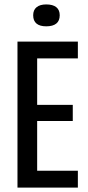

<svg xmlns="http://www.w3.org/2000/svg" viewBox="-20 -848 398 868"><path d="M59 0V-660H148V0ZM101 0V-76H332V0ZM101 -301V-374H309V-301ZM101 -584V-660H332V-584ZM189 -729Q160 -729 145 -741.5Q130 -754 130 -779Q130 -803 145.5 -815.5Q161 -828 189 -828Q219 -828 234.5 -815.5Q250 -803 250 -779Q250 -754 234.5 -741.5Q219 -729 189 -729Z"/></svg>

Font: Bricolage Grotesque 36pt Condensed
Style: Regular
Weight: 400
Width: 3
Designer: Mathieu Triay
Foundry: Atelier Triay
Version: Version 1.001;gftools[0.9.33.dev8+g029e19f]